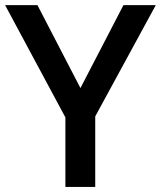

<svg xmlns="http://www.w3.org/2000/svg" viewBox="-20 -734 632 754"><path d="M295.9 -388.2 464.8 -713.9H591.8L354 -276.9V0H236.8V-272.9L0 -713.9H127Z"/></svg>

Font: f0_32663          
Style: Regular
Weight: 600
Foundry: Ascender Corporation
Version: Version 1.10